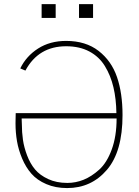

<svg xmlns="http://www.w3.org/2000/svg" viewBox="-20 -911 687 948"><path d="M185.5 -822.3V-890.6H254.9V-822.3ZM370.1 -822.3V-890.6H439.5V-822.3ZM56.6 -301.8Q56.6 -313.5 57.1 -330.6Q57.6 -347.7 57.6 -352.5H554.7Q553.7 -422.9 540 -480.5Q526.4 -538.1 498 -584.5Q469.7 -630.9 421.4 -656.7Q373 -682.6 306.6 -682.6Q169.9 -682.6 105.5 -562.5L80.1 -573.2Q109.4 -633.8 168 -671.4Q226.6 -709 306.6 -709Q403.3 -709 466.8 -659.7Q530.3 -610.4 557.6 -530.8Q585 -451.2 585 -342.8Q585 -162.1 507.8 -72.3Q430.7 17.6 311.5 17.6Q253.9 17.6 208.5 -2Q163.1 -21.5 135.3 -53.2Q107.4 -85 89.4 -127.9Q71.3 -170.9 64 -213.4Q56.6 -255.9 56.6 -301.8ZM86.9 -326.2Q86.9 -320.3 87.4 -311.5Q87.9 -302.7 87.9 -298.8Q87.9 -257.8 93.3 -220.7Q98.6 -183.6 113.8 -143.6Q128.9 -103.5 152.8 -74.7Q176.8 -45.9 217.8 -26.9Q258.8 -7.8 312.5 -7.8Q353.5 -7.8 392.6 -23.4Q431.6 -39.1 469.7 -73.2Q507.8 -107.4 531.7 -172.9Q555.7 -238.3 555.7 -326.2Z"/></svg>

Font: Gothic A1 Thin
Style: Regular
Weight: 250
Designer: HanYang I&C Co.,Ltd.
Foundry: HanYang I&C Co.,Ltd.
Version: Version 2.50